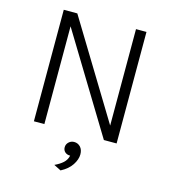

<svg xmlns="http://www.w3.org/2000/svg" viewBox="-121 -715 910 1027"><g transform="rotate(15 334.0 -201.0)"><path d="M562.5 0H492L162.5 -541.5V0H104.5V-617.5H179.5L504.5 -83.5V-617.5H562.5ZM310 217 270.5 197Q298.5 184 316.2 168Q334 152 339.5 127.5Q321.5 127.5 310.5 117.5Q299.5 107.5 299.5 91.5Q299.5 74.5 312 62.8Q324.5 51 341.5 51Q362.5 51 376.5 66Q390.5 81 390.5 107Q390.5 135 370.5 165.5Q350.5 196 310 217Z"/></g></svg>

Font: Betina Sans Light
Style: Regular
Weight: 300
Designer: Jonathan Pinhorn (font) & Cristiano Sobral (main changes)
Version: Version 2.001;October 6, 2020;FontCreator 13.0.0.2681 64-bit